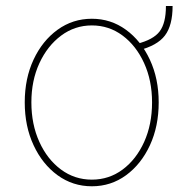

<svg xmlns="http://www.w3.org/2000/svg" viewBox="-20 -617 619 648"><path d="M446.8 -446.8 441.4 -468.8Q497.6 -482.9 518.8 -511Q540 -539.1 540 -596.7H562.5Q562.5 -531.2 536.6 -497.1Q510.7 -462.9 446.8 -446.8ZM290 11.7Q225.6 11.7 174.3 -25.6Q123 -63 93.3 -127Q63.5 -190.9 63.5 -271.5Q63.5 -352.1 93.3 -415.8Q123 -479.5 174.3 -516.6Q225.6 -553.7 290 -553.7Q354 -553.7 405 -516.6Q456.1 -479.5 485.8 -415.5Q515.6 -351.6 515.6 -271.5Q515.6 -190.9 486.1 -127Q456.5 -63 405.5 -25.6Q354.5 11.7 290 11.7ZM290 -10.7Q348.1 -10.7 394 -44.9Q439.9 -79.1 466.6 -138.2Q493.2 -197.3 493.2 -271.5Q493.2 -345.2 466.3 -404.1Q439.5 -462.9 393.6 -497.1Q347.7 -531.2 290 -531.2Q232.4 -531.2 186.3 -496.8Q140.1 -462.4 113 -403.8Q85.9 -345.2 85.9 -271.5Q85.9 -197.3 112.8 -138.2Q139.6 -79.1 185.8 -44.9Q231.9 -10.7 290 -10.7Z"/></svg>

Font: Inter Tight Thin
Style: Regular
Weight: 250
Designer: Rasmus Andersson
Foundry: rsms
Version: Version 3.004